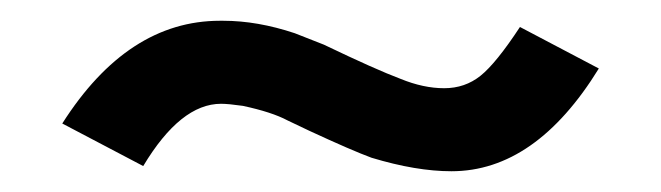

<svg xmlns="http://www.w3.org/2000/svg" viewBox="-20 -455 637 185"><path d="M338 -303Q319 -310 278 -329L257 -339Q242 -347 214 -353Q200 -355 193 -355Q154 -355 118 -295L40 -336Q103 -435 192 -435H195Q228 -435 264 -423L292 -412Q342 -388 366 -379Q388 -370 408 -370Q428 -370 443 -382Q458 -394 481 -429L557 -389Q496 -290 415 -290Q381 -290 338 -303Z"/></svg>

Font: Sulphur Point
Style: Bold
Weight: 700
Designer: Noponies / Dale Sattler
Foundry: Noponies
Version: Version 1.000; ttfautohint (v1.8)